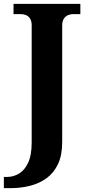

<svg xmlns="http://www.w3.org/2000/svg" viewBox="-40 -734 456 994"><path d="M-20 240V182H-3Q29 182 58 165Q87 148 105.5 109Q124 70 124 3V-603Q124 -625 115.5 -638Q107 -651 94 -656Q81 -661 67 -661H30V-714H376V-661H340Q325 -661 312 -655.5Q299 -650 290.5 -637Q282 -624 282 -601V2Q282 70 260 116Q238 162 200.5 189Q163 216 115 228Q67 240 16 240Z"/></svg>

Font: Noto Serif Khmer
Style: Bold
Weight: 700
Version: Version 2.003